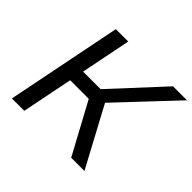

<svg xmlns="http://www.w3.org/2000/svg" viewBox="-163 -898 1097 1097"><g transform="rotate(45 385.5 -350.0)"><path d="M56 0 196 -700H296L156 0ZM188 -309 204 -396H431L415 -309ZM535 0 348 -346 432 -392 642 0ZM433 -341 338 -354 658 -700H771Z"/></g></svg>

Font: MOST Montserrat Medium
Style: Italic
Weight: 500
Italic angle: -11.3°
Designer: Julieta Ulanovsky
Foundry: Julieta Ulanovsky
Version: Version 8.000;March 11, 2024;FontCreator 15.0.0.2926 64-bit